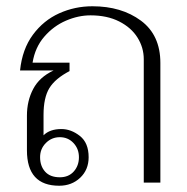

<svg xmlns="http://www.w3.org/2000/svg" viewBox="-20 -583 597 613"><path d="M66 -103V-214Q66 -261 86 -299Q106 -337 151 -358H44Q51 -426 85 -472Q119 -518 169 -540.5Q219 -563 275 -563Q368 -563 430 -517Q492 -471 492 -382V0H439V-394Q439 -431 419 -463Q399 -495 360.5 -514.5Q322 -534 269 -534Q230 -534 190.5 -517Q151 -500 121.5 -466Q92 -432 84 -383H202V-356Q156 -332 137.5 -301.5Q119 -271 119 -216V-151Q139 -171 176 -171Q207 -171 235 -149Q263 -127 263 -81Q263 -41 236 -15.5Q209 10 169 10Q66 10 66 -103ZM232 -81Q232 -108 214.5 -126.5Q197 -145 171 -145Q145 -145 126.5 -126.5Q108 -108 108 -81Q108 -53 124 -35Q140 -17 171 -17Q199 -17 215.5 -35.5Q232 -54 232 -81Z"/></svg>

Font: Taviraj ExtraLight
Style: Regular
Weight: 200
Designer: Katatrad Team
Foundry: CadsonDemak
Version: Version 1.030